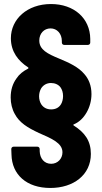

<svg xmlns="http://www.w3.org/2000/svg" viewBox="-20 -728 505 953"><path d="M230 205C345 205 431 140 431 36C431 -29 401 -70 346 -105C343 -107 343 -110 347 -111C373 -122 394 -142 410 -170C425 -196 434 -228 434 -261C434 -304 420 -336 399 -360C369 -396 322 -417 274 -437C216 -461 175 -481 175 -527C175 -561 198 -587 231 -587C263 -587 287 -561 287 -524V-517C287 -510 292 -505 299 -505H416C423 -505 428 -510 428 -517V-535C427 -638 347 -708 233 -708C115 -708 34 -633 34 -538C34 -471 71 -425 119 -394C122 -392 122 -389 119 -387C95 -375 75 -359 62 -339C43 -313 33 -282 33 -244C33 -215 40 -186 53 -163C76 -119 117 -94 173 -68C237 -40 290 -18 290 28C290 60 266 85 234 85C200 85 178 59 177 22V12C177 5 172 0 165 0H48C41 0 36 5 36 12L37 39C39 139 112 205 230 205ZM234 -185C211 -185 195 -195 185 -210C178 -221 174 -235 174 -250C174 -265 178 -278 184 -289C194 -305 211 -316 233 -316C253 -316 270 -308 280 -295C288 -284 293 -269 293 -251C293 -236 289 -221 283 -211C273 -194 256 -185 234 -185Z"/></svg>

Font: Barlow Semi Condensed
Style: Bold
Weight: 700
Width: 4
Designer: Jeremy Tribby
Foundry: Tribby Type
Version: Version 1.422;hotconv 1.0.109;makeotfexe 2.5.65596